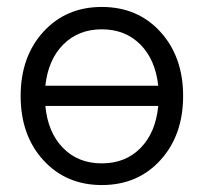

<svg xmlns="http://www.w3.org/2000/svg" viewBox="-20 -530 592 558"><path d="M275.9 7.8Q171.9 7.8 106 -64.5Q40 -136.7 40 -251Q40 -365.2 106 -437.5Q171.9 -509.8 275.9 -509.8Q380.4 -509.8 446.3 -437.3Q512.2 -364.7 512.2 -251Q512.2 -137.2 446.3 -64.7Q380.4 7.8 275.9 7.8ZM439.9 -222.2H111.8Q119.1 -145 163.1 -100.1Q207 -55.2 275.9 -55.2Q344.7 -55.2 388.7 -100.1Q432.6 -145 439.9 -222.2ZM111.8 -280.8H439.9Q431.6 -356.9 387.7 -400.9Q343.8 -444.8 275.9 -444.8Q208 -444.8 164.1 -400.9Q120.1 -356.9 111.8 -280.8Z"/></svg>

Font: LT Superior
Style: Regular
Weight: 400
Designer: Daniel Lyons
Foundry: LyonsType
Version: Version 1.000